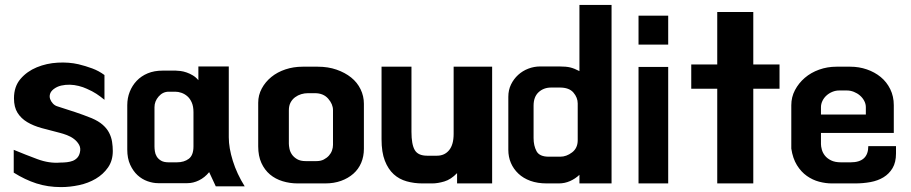

<svg xmlns="http://www.w3.org/2000/svg" viewBox="-20 -698 3716 783"><path d="M36 6V-87Q84 -67 132.5 -49Q181 -31 226 -35Q240 -35 253 -36.5Q266 -38 276.5 -42Q287 -46 295 -54.5Q303 -63 306 -77Q310 -94 302.5 -107.5Q295 -121 282 -131Q269 -141 253 -147Q237 -153 225 -156Q185 -166 150.5 -175.5Q116 -185 91 -200Q66 -215 51.5 -238Q37 -261 37 -297Q37 -345 63.5 -376Q90 -407 130 -423.5Q170 -440 215.5 -442.5Q261 -445 300 -436Q329 -429 356 -419Q383 -409 406 -392V-291Q389 -305 373 -315.5Q357 -326 334 -336Q319 -343 301 -347.5Q283 -352 265 -352.5Q247 -353 229.5 -349Q212 -345 198 -334Q187 -325 184 -314.5Q181 -304 184.5 -294Q188 -284 196 -275.5Q204 -267 215 -264Q256 -251 287.5 -240.5Q319 -230 354 -216Q382 -204 399 -189Q416 -174 425 -156.5Q434 -139 437 -120Q440 -101 440 -82Q440 -43 420.5 -15Q401 13 370.5 31Q340 49 302.5 57Q265 65 229 65Q175 65 128.5 50Q82 35 36 6Z M913 -138Q913 -95 929.5 -42Q946 11 978 62H860L833 4Q815 26 791.5 37.5Q768 49 744 49H625Q604 49 581.5 41Q559 33 541 16.5Q523 0 511 -26Q499 -52 499 -88V-269Q499 -298 509 -323.5Q519 -349 537.5 -368.5Q556 -388 582.5 -399Q609 -410 643 -410H697Q704 -410 716 -408.5Q728 -407 741 -402.5Q754 -398 766.5 -390.5Q779 -383 789 -371V-427H913ZM769 -241Q769 -264 762 -280Q755 -296 744 -305.5Q733 -315 720 -319.5Q707 -324 695 -324H668Q644 -324 627 -304.5Q610 -285 610 -261V-101Q610 -93 611.5 -81.5Q613 -70 619 -60Q625 -50 636.5 -43Q648 -36 668 -36H701Q731 -36 750 -50.5Q769 -65 769 -101Z M1194 50Q1162 50 1132.5 41Q1103 32 1081 13.5Q1059 -5 1046 -33.5Q1033 -62 1033 -101V-279Q1033 -310 1047.5 -337Q1062 -364 1086.5 -384Q1111 -404 1144 -415Q1177 -426 1214 -426H1276Q1318 -426 1352.5 -414Q1387 -402 1412 -382Q1437 -362 1450.5 -334Q1464 -306 1464 -275V-91Q1464 -60 1453 -34Q1442 -8 1421 10.5Q1400 29 1371 39.5Q1342 50 1306 50ZM1271 -41Q1288 -41 1300.5 -47.5Q1313 -54 1321.5 -63.5Q1330 -73 1334 -84.5Q1338 -96 1338 -107V-249Q1338 -273 1318.5 -295.5Q1299 -318 1264 -318H1236Q1222 -318 1208.5 -314Q1195 -310 1183.5 -301.5Q1172 -293 1165 -280Q1158 -267 1158 -248V-112Q1158 -104 1160.5 -91.5Q1163 -79 1170.5 -68Q1178 -57 1191.5 -49Q1205 -41 1226 -41Z M1830 -426H1987V50H1844V8Q1819 34 1792 42Q1765 50 1743 50H1702Q1669 50 1638.5 41.5Q1608 33 1585.5 12.5Q1563 -8 1549.5 -42.5Q1536 -77 1536 -130V-426H1658V-160Q1658 -109 1671.5 -86Q1685 -63 1722 -63H1762Q1793 -63 1811.5 -85.5Q1830 -108 1830 -152Z M2261 -427Q2289 -427 2305.5 -423Q2322 -419 2343 -408V-678H2474V50H2343V15Q2326 31 2304.5 40.5Q2283 50 2259 50H2210Q2172 50 2143 39.5Q2114 29 2094 10Q2074 -9 2063.5 -33.5Q2053 -58 2053 -87V-303Q2053 -331 2064 -353.5Q2075 -376 2093 -392.5Q2111 -409 2134.5 -418Q2158 -427 2183 -427H2261ZM2265 -59Q2290 -59 2313 -76.5Q2336 -94 2336 -126V-276Q2336 -300 2318.5 -320.5Q2301 -341 2263 -341H2228Q2197 -341 2176.5 -322Q2156 -303 2156 -267V-135Q2156 -104 2168 -81.5Q2180 -59 2218 -59H2266Z M2584 -516V-634H2705V-516ZM2584 50V-425H2705V50Z M3159 -435V-336H3052V50H2905V-336H2799V-435H2905V-649H3052V-435Z M3448 -426Q3483 -426 3515 -415Q3547 -404 3571.5 -384Q3596 -364 3610.5 -334.5Q3625 -305 3625 -269V-156H3328V-110Q3328 -101 3331.5 -88Q3335 -75 3344 -63.5Q3353 -52 3369 -44Q3385 -36 3410 -36H3449Q3521 -36 3521 -102H3634V-72Q3634 -36 3620 -12.5Q3606 11 3583 25Q3560 39 3530 44.5Q3500 50 3468 50H3372Q3347 50 3320.5 43Q3294 36 3270.5 19.5Q3247 3 3230 -24.5Q3213 -52 3207 -92V-269Q3207 -302 3222 -330.5Q3237 -359 3262 -380.5Q3287 -402 3320.5 -414Q3354 -426 3391 -426ZM3328 -231H3511V-261Q3511 -274 3504.5 -286.5Q3498 -299 3487 -308.5Q3476 -318 3462 -323.5Q3448 -329 3434 -329H3402Q3388 -329 3374.5 -323.5Q3361 -318 3350.5 -308.5Q3340 -299 3334 -286.5Q3328 -274 3328 -261Z"/></svg>

Font: BM HANNA
Style: Regular
Weight: 400
Designer: BONGJIN KIM, JAEHYUN KEUM, MINJUNG KIM, JUHEE TAE
Foundry: WOOWA BROTHERS Corporation.
Version: Version 1.000